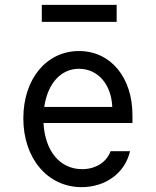

<svg xmlns="http://www.w3.org/2000/svg" viewBox="-20 -760 640 790"><path d="M159 -254H525V-286C525 -442 435 -550 305 -550C171 -550 76 -435 76 -273C76 -108 176 10 316 10C415 10 495 -49 515 -138H435C419 -93 374 -64 318 -64C226 -64 165 -139 159 -254ZM305 -477C381 -477 438 -415 442 -320H162C176 -416 230 -477 305 -477ZM152 -670H460V-740H152Z"/></svg>

Font: CommitMono
Style: 400Regular
Weight: 400
Monospace: yes
Designer: Eigil Nikolajsen
Foundry: Eigil Nikolajsen
Version: Version 1.143